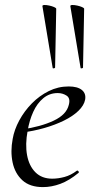

<svg xmlns="http://www.w3.org/2000/svg" viewBox="-20 -752 383 784"><path d="M155.2 12Q102 12 71.5 -15.8Q41 -43.6 31.5 -88.6Q22 -133.6 31.8 -185Q38.2 -222.4 58.8 -260.5Q79.4 -298.6 110.2 -329.9Q141 -361.2 179.2 -380.1Q217.4 -399 260.4 -399Q296.6 -399 314.3 -384.6Q332 -370.2 327.6 -345Q323 -321.4 300.2 -299.4Q277.4 -277.4 241.1 -259.6Q204.8 -241.8 160.3 -229.1Q115.8 -216.4 68.2 -210.6L70.2 -223.6Q146.8 -234.6 199.2 -259.3Q251.6 -284 261 -324Q268.2 -350.8 252.1 -361.4Q236 -372 215.6 -372Q182.2 -372 156.9 -351.1Q131.6 -330.2 115.7 -295.2Q99.8 -260.2 92.8 -218Q82.4 -162.2 90.6 -118.2Q98.8 -74.2 124.8 -48.3Q150.8 -22.4 193.4 -22.4Q217.2 -22.4 243.3 -29.4Q269.4 -36.4 293.8 -55Q296.6 -57 300.1 -53Q303.6 -49 300.8 -46.2Q262.8 -14.8 226.7 -1.4Q190.6 12 155.2 12ZM195 -475 153.2 -727Q153 -731.4 161.4 -731.6Q169.8 -731.8 181.2 -729.3Q192.6 -726.8 201.1 -723.1Q209.6 -719.4 209.6 -716L205 -476Q205 -474 200.1 -473Q195.2 -472 195 -475ZM309 -475 267.2 -727Q267 -731.4 275.4 -731.6Q283.8 -731.8 295.2 -729.3Q306.6 -726.8 315.1 -723.1Q323.6 -719.4 323.6 -716L319 -476Q319 -474 314.1 -473Q309.2 -472 309 -475Z"/></svg>

Font: Cormorant Light
Style: Italic
Weight: 300
Italic angle: -10°
Designer: Christian Thalmann (Catharsis Fonts)
Foundry: Catharsis Fonts
Version: Version 4.000